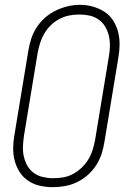

<svg xmlns="http://www.w3.org/2000/svg" viewBox="-20 -766 540 794"><path d="M198 8Q171 8 144.5 2Q118 -4 96.5 -18.5Q75 -33 61 -55Q47 -77 40.5 -102.5Q34 -128 34.5 -155.5Q35 -183 40 -210L97 -555Q101 -581 109 -605.5Q117 -630 131.5 -652.5Q146 -675 166.5 -693Q187 -711 211 -722.5Q235 -734 260 -740Q285 -746 311 -746Q339 -746 365 -738.5Q391 -731 412.5 -717Q434 -703 448 -681Q462 -659 468.5 -633.5Q475 -608 474.5 -580Q474 -552 469 -525L412 -180Q408 -154 400 -129.5Q392 -105 377.5 -82.5Q363 -60 342.5 -42Q322 -24 298 -12.5Q274 -1 248.5 3.5Q223 8 198 8ZM199 -29Q220 -29 241 -32.5Q262 -36 281 -46Q300 -56 316.5 -71.5Q333 -87 344.5 -105.5Q356 -124 362.5 -144.5Q369 -165 373 -186L430 -531Q434 -552 434.5 -574Q435 -596 430.5 -616.5Q426 -637 415.5 -655Q405 -673 388 -685Q371 -697 350.5 -701.5Q330 -706 308 -706Q287 -706 266.5 -702Q246 -698 226.5 -688Q207 -678 191 -662.5Q175 -647 164 -628.5Q153 -610 146.5 -590Q140 -570 136 -549L79 -204Q76 -183 75 -161Q74 -139 78.5 -119Q83 -99 93 -81Q103 -63 119.5 -51Q136 -39 157 -34Q178 -29 199 -29Z"/></svg>

Font: Iosevka Curly XLtObl
Style: Regular
Weight: 200
Italic angle: -9°
Monospace: yes
Designer: Belleve Invis
Foundry: Belleve Invis
Version: Version 11.1.0; ttfautohint (v1.8.3)